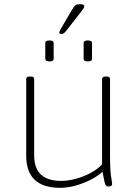

<svg xmlns="http://www.w3.org/2000/svg" viewBox="-20 -890 665 916"><path d="M266 6Q105 6 105 -148V-513Q105 -525 122 -525H126Q143 -525 143 -513V-148Q143 -27 272 -27Q305 -27 342 -37Q379 -47 412.5 -65Q446 -83 467 -106V-513Q467 -525 484 -525H489Q505 -525 505 -513V-150Q505 -76 510 -47.5Q515 -19 515 -12Q515 -6 509.5 -3Q504 0 497 0Q490 0 486 -4Q482 -8 478.5 -23Q475 -38 469 -71Q451 -53 418.5 -35.5Q386 -18 346 -6Q306 6 266 6ZM399 -597Q379 -597 379 -609V-685Q379 -697 399 -697Q419 -697 419 -685V-609Q419 -597 399 -597ZM216 -597Q196 -597 196 -609V-685Q196 -697 216 -697Q236 -697 236 -685V-609Q236 -597 216 -597ZM272 -728Q263 -728 263 -735Q263 -738 267.5 -747Q272 -756 278 -766L324 -844Q334 -861 340 -865.5Q346 -870 363 -870Q382 -870 382 -860Q382 -853 372.5 -841Q363 -829 349 -811L299 -747Q290 -735 284.5 -731.5Q279 -728 272 -728Z"/></svg>

Font: Asap Semi Expanded Thin
Style: Regular
Weight: 100
Width: 6
Designer: Pablo Cosgaya
Foundry: Omnibus-Type
Version: Version 3.001; ttfautohint (v1.8.4.7-5d5b)